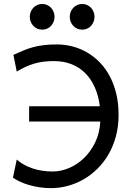

<svg xmlns="http://www.w3.org/2000/svg" viewBox="-20 -953 687 985"><path d="M588.4 -363.8Q588.4 -304.7 574.7 -253.9Q561 -203.1 536.9 -161.4Q512.7 -119.6 479.7 -87.2Q446.8 -54.7 408.4 -32.7Q370.1 -10.7 327.4 0.7Q284.7 12.2 241.7 12.2Q210.9 12.2 182.4 7.8Q153.8 3.4 128.7 -3.9Q103.5 -11.2 82.5 -21Q61.5 -30.8 46.4 -41.5L65.9 -134.3Q101.1 -104 148.4 -88.6Q195.8 -73.2 251.5 -73.2Q291.5 -73.2 333.3 -90.6Q375 -107.9 409.7 -140.9Q444.3 -173.8 467.8 -221.4Q491.2 -269 494.6 -329.6H129.4V-407.7H492.2Q485.4 -461.9 466.3 -504.9Q447.3 -547.9 417.2 -577.9Q387.2 -607.9 346.7 -623.8Q306.2 -639.6 256.3 -639.6Q227.5 -639.6 202.9 -636.5Q178.2 -633.3 155.5 -626.7Q132.8 -620.1 110.8 -609.9Q88.9 -599.6 65.9 -585.9L48.8 -671.4Q75.2 -683.6 99.1 -693.6Q123 -703.6 148.7 -710.7Q174.3 -717.8 203.9 -721.4Q233.4 -725.1 271 -725.1Q313.5 -725.1 353.5 -714.4Q393.6 -703.6 428.7 -682.9Q463.9 -662.1 493.4 -631.3Q522.9 -600.6 543.9 -560.5Q564.9 -520.5 576.7 -471.2Q588.4 -421.9 588.4 -363.8ZM132.8 -866.7Q132.8 -880.4 137.7 -892.3Q142.6 -904.3 151.1 -913.3Q159.7 -922.4 171.1 -927.5Q182.6 -932.6 196.3 -932.6Q210 -932.6 221.7 -927.5Q233.4 -922.4 241.7 -913.3Q250 -904.3 254.9 -892.3Q259.8 -880.4 259.8 -866.7Q259.8 -853 254.9 -841.1Q250 -829.1 241.7 -820.1Q233.4 -811 221.7 -805.9Q210 -800.8 196.3 -800.8Q182.6 -800.8 171.1 -805.9Q159.7 -811 151.1 -820.1Q142.6 -829.1 137.7 -841.1Q132.8 -853 132.8 -866.7ZM337.9 -866.7Q337.9 -880.4 342.8 -892.3Q347.7 -904.3 356.2 -913.3Q364.7 -922.4 376.2 -927.5Q387.7 -932.6 401.4 -932.6Q415 -932.6 426.8 -927.5Q438.5 -922.4 446.8 -913.3Q455.1 -904.3 460 -892.3Q464.8 -880.4 464.8 -866.7Q464.8 -853 460 -841.1Q455.1 -829.1 446.8 -820.1Q438.5 -811 426.8 -805.9Q415 -800.8 401.4 -800.8Q387.7 -800.8 376.2 -805.9Q364.7 -811 356.2 -820.1Q347.7 -829.1 342.8 -841.1Q337.9 -853 337.9 -866.7Z"/></svg>

Font: Andika Cyr
Style: Regular
Weight: 400
Designer: Victor Gaultney, Annie Olsen, Julie Remington, Don Collingsworth, Eric Hays, Becca Hirsbrunner
Foundry: SIL International
Version: Version 5.000